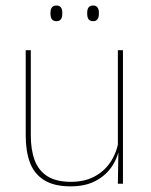

<svg xmlns="http://www.w3.org/2000/svg" viewBox="-20 -668 548 698"><path d="M92 -485.5V-175.5Q92 -123 106.2 -85.2Q120.5 -47.5 152.5 -27.2Q184.5 -7 238 -7Q288 -7 324.5 -26.8Q361 -46.5 383.2 -81.2Q405.5 -116 412 -160.5L421 -141.5H415.5Q411 -101 389.2 -66.5Q367.5 -32 329.2 -11.2Q291 9.5 237 9.5Q177 9.5 141 -12.8Q105 -35 89.2 -76.2Q73.5 -117.5 73.5 -174.5V-485.5ZM427 -485.5V0H408.5L410.5 -127H408.5V-485.5ZM185 -591Q174 -591 168.8 -597.8Q163.5 -604.5 163.5 -618.5V-621.5Q163.5 -634.5 168.8 -641.2Q174 -648 185 -648Q196 -648 201.2 -641.2Q206.5 -634.5 206.5 -621.5V-618.5Q206.5 -604.5 201.2 -597.8Q196 -591 185 -591ZM318.5 -591Q307.5 -591 302.2 -597.8Q297 -604.5 297 -618.5V-621.5Q297 -634.5 302.2 -641.2Q307.5 -648 318.5 -648Q329 -648 334.2 -641.2Q339.5 -634.5 339.5 -621.5V-618.5Q339.5 -604.5 334.2 -597.8Q329 -591 318.5 -591Z"/></svg>

Font: Anek Tamil Medium Thin
Style: Regular
Weight: 250
Version: Version 1.003